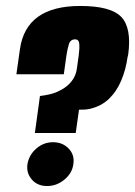

<svg xmlns="http://www.w3.org/2000/svg" viewBox="-20 -613 454 644"><path d="M97 -167 114 -291Q131 -293 148 -297Q165 -301 178 -308Q195 -316 207.5 -327Q220 -338 228 -352.5Q236 -367 238 -384L244 -427Q247 -449 246 -465Q245 -481 232 -481Q216 -481 211 -464.5Q206 -448 203 -428L194 -364H35L47 -449Q68 -593 249 -593Q352 -593 387 -556Q422 -519 410 -430L408 -422Q402 -379 386.5 -342.5Q371 -306 345.5 -281.5Q320 -257 282 -248Q273 -246 264.5 -245.5Q256 -245 245 -245L234 -167ZM138 11Q106 11 87 -10.5Q68 -32 72 -62Q77 -93 101.5 -114.5Q126 -136 158 -136Q190 -136 210.5 -114.5Q231 -93 226 -62Q222 -32 196 -10.5Q170 11 138 11Z"/></svg>

Font: Alumni Sans Thin Black
Style: Italic
Weight: 900
Italic angle: -8°
Version: Version 1.016